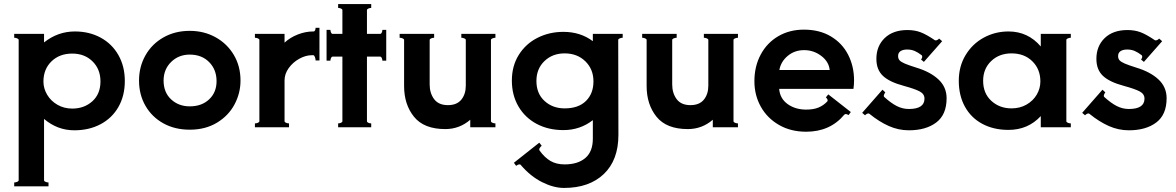

<svg xmlns="http://www.w3.org/2000/svg" viewBox="-20 -627 5793 946"><path d="M595 -228Q595 -155 563.5 -100Q532 -45 475.5 -15Q419 15 346 15Q263 15 197 -41V261Q197 266 204.5 269Q212 272 219 272V291H50V272Q57 272 64.5 269Q72 266 72 261V-430Q72 -435 64.5 -438Q57 -441 50 -441V-460H197V-418Q265 -472 349 -472Q420 -472 476 -441.5Q532 -411 563.5 -355.5Q595 -300 595 -228ZM475 -226Q475 -286 436 -324.5Q397 -363 336 -363Q273 -363 233.5 -324.5Q194 -286 194 -225Q194 -191 212.5 -160Q231 -129 263.5 -110.5Q296 -92 336 -92Q395 -92 435 -128Q475 -164 475 -226Z M665 -230Q665 -298 696.5 -354Q728 -410 785 -442.5Q842 -475 915 -475Q985 -475 1042 -443.5Q1099 -412 1132 -356.5Q1165 -301 1165 -230Q1165 -168 1135.5 -112.5Q1106 -57 1049 -22.5Q992 12 915 12Q841 12 784.5 -19.5Q728 -51 696.5 -106Q665 -161 665 -230ZM1047 -227Q1047 -284 1010.5 -321Q974 -358 915 -358Q860 -358 823 -321.5Q786 -285 786 -230Q786 -172 823 -137.5Q860 -103 915 -103Q974 -103 1010.5 -137.5Q1047 -172 1047 -227Z M1554 -490V-329H1535Q1535 -336 1532 -345Q1529 -354 1524 -355H1517Q1486 -355 1454.5 -337.5Q1423 -320 1402.5 -291.5Q1382 -263 1382 -231V-30Q1382 -25 1389.5 -22Q1397 -19 1404 -19V0H1236V-19Q1243 -19 1250.5 -22Q1258 -25 1258 -30V-430Q1258 -435 1250.5 -438Q1243 -441 1236 -441V-460H1382V-417Q1409 -442 1447 -457Q1485 -472 1523 -472H1524H1525Q1530 -472 1532.5 -478Q1535 -484 1535 -490Z M1883 -480V-328H1864Q1864 -335 1861 -341.5Q1858 -348 1853 -348H1788V-30Q1788 -25 1795 -22Q1802 -19 1809 -19V0H1646V-19Q1653 -19 1660 -22Q1667 -25 1667 -30V-348H1619Q1614 -348 1611 -341.5Q1608 -335 1608 -328H1589V-480H1608Q1608 -473 1611 -466.5Q1614 -460 1619 -460H1667V-577Q1667 -582 1660 -585Q1653 -588 1646 -588V-607H1809V-588Q1802 -588 1795 -585Q1788 -582 1788 -577V-460H1853Q1858 -460 1861 -466.5Q1864 -473 1864 -480Z M2399 -30Q2399 -25 2406.5 -22Q2414 -19 2421 -19V0H2297V-37Q2244 9 2174 9Q2069 9 2020 -51.5Q1971 -112 1971 -203V-430Q1971 -435 1963.5 -438Q1956 -441 1949 -441V-460H2119V-441Q2112 -441 2104.5 -438Q2097 -435 2097 -430V-211Q2097 -168 2119 -138.5Q2141 -109 2187 -109Q2231 -109 2253 -136Q2275 -163 2275 -205V-430Q2275 -435 2267.5 -438Q2260 -441 2253 -441V-460H2421V-441Q2414 -441 2406.5 -438Q2399 -435 2399 -430Z M3048 -460V-441Q3041 -441 3033.5 -438Q3026 -435 3026 -430L3027 37Q3027 162 2955 230.5Q2883 299 2759 299Q2708 299 2651 270.5Q2594 242 2546 186Q2545 183 2540 183Q2532 183 2523 190L2512 175L2637 76L2649 91Q2644 95 2639.5 102Q2635 109 2638 114Q2663 149 2692 166Q2721 183 2762 183Q2827 183 2864 151.5Q2901 120 2901 56V-35Q2838 14 2756 14Q2682 14 2624.5 -16.5Q2567 -47 2534.5 -102.5Q2502 -158 2502 -230Q2502 -302 2536 -356.5Q2570 -411 2628 -440.5Q2686 -470 2756 -470Q2840 -470 2901 -424V-460ZM2904 -226Q2904 -286 2864 -325Q2824 -364 2762 -364Q2702 -364 2662.5 -326Q2623 -288 2623 -228Q2623 -166 2663 -129.5Q2703 -93 2762 -93Q2830 -93 2867 -129.5Q2904 -166 2904 -226Z M3594 -30Q3594 -25 3601.5 -22Q3609 -19 3616 -19V0H3492V-37Q3439 9 3369 9Q3264 9 3215 -51.5Q3166 -112 3166 -203V-430Q3166 -435 3158.5 -438Q3151 -441 3144 -441V-460H3314V-441Q3307 -441 3299.5 -438Q3292 -435 3292 -430V-211Q3292 -168 3314 -138.5Q3336 -109 3382 -109Q3426 -109 3448 -136Q3470 -163 3470 -205V-430Q3470 -435 3462.5 -438Q3455 -441 3448 -441V-460H3616V-441Q3609 -441 3601.5 -438Q3594 -435 3594 -430Z M4188 -231Q4188 -210 4185 -189H3819Q3823 -141 3861 -114Q3899 -87 3952 -87Q3988 -87 4012.5 -97Q4037 -107 4056 -127Q4058 -131 4058 -132Q4058 -136 4055 -140.5Q4052 -145 4049 -147L4061 -162L4172 -75L4161 -60Q4146 -69 4140 -62Q4070 22 3952 22Q3876 22 3818 -11.5Q3760 -45 3728.5 -101.5Q3697 -158 3697 -227Q3697 -300 3728 -358Q3759 -416 3814.5 -448.5Q3870 -481 3941 -481Q4018 -481 4074 -447.5Q4130 -414 4159 -357Q4188 -300 4188 -231ZM4068 -282Q4064 -323 4026.5 -351.5Q3989 -380 3942 -380Q3895 -380 3861 -351.5Q3827 -323 3820 -282Z M4264 -66Q4262 -68 4259 -68Q4251 -68 4242 -59L4228 -71L4328 -185L4342 -172Q4338 -167 4335.5 -160Q4333 -153 4337 -149Q4370 -119 4398.5 -104.5Q4427 -90 4458 -90Q4535 -90 4535 -141Q4535 -164 4511.5 -176.5Q4488 -189 4433 -204Q4362 -223 4330 -253.5Q4298 -284 4298 -337Q4298 -400 4339 -439.5Q4380 -479 4451 -479Q4487 -479 4516 -468Q4545 -457 4586 -429Q4587 -428 4590 -428Q4595 -428 4600 -431Q4605 -434 4607 -437L4622 -424L4532 -322L4518 -334Q4522 -338 4523.5 -344.5Q4525 -351 4521 -355Q4503 -369 4486.5 -376Q4470 -383 4450 -383Q4429 -383 4417 -375Q4405 -367 4405 -351Q4405 -338 4412 -330Q4419 -322 4437.5 -314Q4456 -306 4494 -294Q4564 -273 4604 -235.5Q4644 -198 4644 -143Q4644 -62 4593 -23.5Q4542 15 4458 15Q4407 15 4359.5 -6Q4312 -27 4264 -66Z M5256 -441Q5249 -441 5241.5 -438Q5234 -435 5234 -430V-30Q5234 -25 5241.5 -22Q5249 -19 5256 -19V0H5108V-55Q5045 13 4949 13Q4876 13 4820.5 -16.5Q4765 -46 4734.5 -101Q4704 -156 4704 -229Q4704 -300 4737.5 -355.5Q4771 -411 4827 -441.5Q4883 -472 4949 -472Q5045 -472 5108 -398V-460H5256ZM5106 -226Q5106 -286 5066.5 -325Q5027 -364 4964 -364Q4903 -364 4863.5 -326Q4824 -288 4824 -229Q4824 -167 4864.5 -130Q4905 -93 4964 -93Q5005 -93 5037.5 -111.5Q5070 -130 5088 -160.5Q5106 -191 5106 -226Z M5348 -66Q5346 -68 5343 -68Q5335 -68 5326 -59L5312 -71L5412 -185L5426 -172Q5422 -167 5419.5 -160Q5417 -153 5421 -149Q5454 -119 5482.5 -104.5Q5511 -90 5542 -90Q5619 -90 5619 -141Q5619 -164 5595.5 -176.5Q5572 -189 5517 -204Q5446 -223 5414 -253.5Q5382 -284 5382 -337Q5382 -400 5423 -439.5Q5464 -479 5535 -479Q5571 -479 5600 -468Q5629 -457 5670 -429Q5671 -428 5674 -428Q5679 -428 5684 -431Q5689 -434 5691 -437L5706 -424L5616 -322L5602 -334Q5606 -338 5607.5 -344.5Q5609 -351 5605 -355Q5587 -369 5570.5 -376Q5554 -383 5534 -383Q5513 -383 5501 -375Q5489 -367 5489 -351Q5489 -338 5496 -330Q5503 -322 5521.5 -314Q5540 -306 5578 -294Q5648 -273 5688 -235.5Q5728 -198 5728 -143Q5728 -62 5677 -23.5Q5626 15 5542 15Q5491 15 5443.5 -6Q5396 -27 5348 -66Z"/></svg>

Font: Aoboshi One
Style: Regular
Weight: 400
Designer: IKIMOJI
Foundry: Natsumi Matsuba
Version: Version 1.000; ttfautohint (v1.8.3)